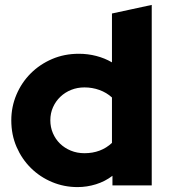

<svg xmlns="http://www.w3.org/2000/svg" viewBox="-20 -755 688 782"><path d="M438 0V-39Q408 -16 371 -4.5Q334 7 296 7Q241 7 192 -13.5Q143 -34 106 -70.5Q69 -107 47.5 -156.5Q26 -206 26 -265Q26 -320 47 -369.5Q68 -419 105 -456Q142 -493 192 -514.5Q242 -536 301 -536Q338 -536 372.5 -527Q407 -518 436 -501V-700Q477 -709 517 -717.5Q557 -726 598 -735V0ZM185 -265Q185 -237 195.5 -212.5Q206 -188 224.5 -170Q243 -152 268.5 -141.5Q294 -131 324 -131Q391 -131 436 -173V-358Q414 -378 385 -388.5Q356 -399 324 -399Q295 -399 270 -389Q245 -379 226 -361Q207 -343 196 -318.5Q185 -294 185 -265Z"/></svg>

Font: Rosa Sans Black
Style: Regular
Weight: 900
Designer: Pentagram / MCKL
Foundry: Pentagram / MCKL
Version: Version 1.005;September 16, 2019;FontCreator 11.5.0.2425 64-